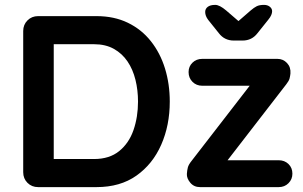

<svg xmlns="http://www.w3.org/2000/svg" viewBox="-20 -766 1239 786"><path d="M136 -700H375Q447 -700 503 -673Q559 -646 597.5 -597.5Q636 -549 655.5 -485.5Q675 -422 675 -350Q675 -253 640 -173.5Q605 -94 538.5 -47Q472 0 375 0H136Q110 0 92.5 -17.5Q75 -35 75 -61V-639Q75 -665 92.5 -682.5Q110 -700 136 -700ZM194 -115H365Q428 -115 468 -147.5Q508 -180 526.5 -233.5Q545 -287 545 -350Q545 -397 534.5 -439.5Q524 -482 502 -514.5Q480 -547 446 -566Q412 -585 365 -585H190L200 -594V-104ZM907 -110H1121Q1145 -110 1161 -94.5Q1177 -79 1177 -55Q1177 -32 1161 -16Q1145 0 1121 0H799Q774 0 759 -18Q744 -36 745 -54Q746 -69 749 -80.5Q752 -92 764 -107L1013 -429L1011 -415H808Q784 -415 768 -431Q752 -447 752 -471Q752 -494 768 -509.5Q784 -525 808 -525H1116Q1139 -525 1155 -508Q1171 -491 1169 -465Q1168 -455 1165.5 -445Q1163 -435 1152 -421L907 -104ZM973 -600H937Q899 -600 876 -630L832 -685Q820 -701 820 -717Q820 -730 830.5 -738Q841 -746 861 -746Q879 -746 906 -723L971 -667L945 -670L1006 -723Q1020 -735 1031 -740.5Q1042 -746 1061 -746Q1075 -746 1084.5 -738.5Q1094 -731 1094 -720Q1094 -713 1090.5 -704.5Q1087 -696 1078 -685L1034 -630Q1011 -600 973 -600Z"/></svg>

Font: Quicksand Variable Light
Style: Regular
Weight: 300
Designer: Andrew Paglinawan
Foundry: Andrew Paglinawan
Version: Version 3.004